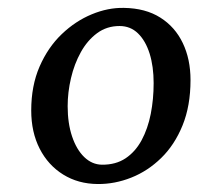

<svg xmlns="http://www.w3.org/2000/svg" viewBox="-20 -821 495 479"><path d="M289.4 -801.3Q342.9 -800.5 379.8 -777.2Q416.7 -754 436 -713.6Q455.3 -673.3 455.3 -621.3Q455.3 -556.9 435.4 -508.1Q415.6 -459.4 382.1 -426.8Q348.7 -394.2 307.5 -377.9Q266.3 -361.5 223.8 -361.9Q175.3 -362.2 137.7 -385.5Q100.1 -408.8 79 -450Q57.9 -491.3 57.9 -545.3Q57.9 -607.2 78.8 -655.1Q99.7 -703 134 -735.8Q168.2 -768.5 208.9 -785.3Q249.5 -802.2 289.4 -801.3ZM278.2 -756.1Q246.4 -756.1 222.2 -738.2Q198 -720.3 181.7 -690.9Q165.3 -661.4 157.1 -626.1Q148.8 -590.8 148.8 -556Q148.8 -513.5 159.8 -480.7Q170.8 -447.9 190.1 -429.2Q209.4 -410.5 234.3 -410.1Q268.9 -409.8 293.3 -426.1Q317.7 -442.4 333.3 -471.2Q348.8 -500 356.1 -536.8Q363.3 -573.5 363.3 -613.7Q363.3 -655.1 353.3 -687.2Q343.2 -719.3 324.3 -737.7Q305.4 -756.1 278.2 -756.1Z"/></svg>

Font: Merriweather 7pt Light
Style: Italic
Weight: 300
Italic angle: -7.8°
Designer: Eben Sorkin
Foundry: Eben Sorkin
Version: Version 2.200;gftools[0.9.31]